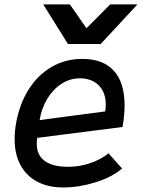

<svg xmlns="http://www.w3.org/2000/svg" viewBox="-20 -818 640 846"><path d="M44.5 -205Q44.5 -242 51.5 -278.5Q66.5 -361 106.5 -424.2Q146.5 -487.5 207.2 -523Q268 -558.5 343 -558.5Q433.5 -558.5 481.2 -506.5Q529 -454.5 529 -353.5Q529 -310.5 520 -258.5L144 -210.5Q142 -198.5 142 -184.5Q142 -134.5 177.2 -108.8Q212.5 -83 280 -83Q332 -83 380 -100Q428 -117 458 -142.5L518 -75.5Q472 -36.5 399.5 -14.2Q327 8 258.5 8Q193 8 145 -17Q97 -42 70.8 -89.8Q44.5 -137.5 44.5 -205ZM446 -358.5Q446 -394.5 431.5 -420.2Q417 -446 391.5 -459.5Q366 -473 333 -473Q288 -473 250.5 -448.5Q213 -424 188 -382.2Q163 -340.5 154.5 -289L443.5 -327Q446 -341 446 -358.5ZM170.5 -798.5H288L361 -693.5L465.5 -798.5H585.5L423.5 -624H279.5Z"/></svg>

Font: JuliaMono Medium
Style: Italic
Weight: 500
Italic angle: -9°
Monospace: yes
Designer: cormullion
Foundry: corm
Version: Version 0.054; ttfautohint (v1.8.4)